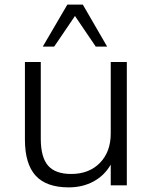

<svg xmlns="http://www.w3.org/2000/svg" viewBox="-20 -810 654 839"><path d="M534.2 -539.1V0H463.9V-90.8Q436.5 -43 388.7 -17.1Q340.8 8.8 280.3 8.8Q182.6 8.8 135.7 -42.5Q88.9 -93.8 88.9 -200.2V-539.1H158.2V-204.1Q158.2 -123 189.9 -86.4Q221.7 -49.8 291 -49.8Q369.1 -49.8 416.5 -98.1Q463.9 -146.5 463.9 -226.6V-539.1ZM167 -606.4 274.4 -790H341.8L448.2 -606.4H398.4L307.6 -740.2L216.8 -606.4Z"/></svg>

Font: Min Sans Light
Style: Regular
Weight: 300
Designer: Jinseong-Kim, NotoSansCJK, Nunito
Foundry: Jinseong-Kim
Version: Version 1.400;Glyphs 3.1.2 (3151)